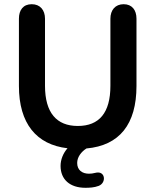

<svg xmlns="http://www.w3.org/2000/svg" viewBox="-20 -698 739 913"><path d="M386 195C405 195 428 194 449 186C488 171 481 111 433 124C422 127 412 128 403 128C371 128 347 111 347 77C347 49 366 24 391 8C548 -6 629 -107 629 -289V-609C629 -650 608 -678 568 -678C528 -678 505 -650 505 -609V-290C505 -162 452 -99 350 -99C249 -99 194 -162 194 -290V-609C194 -650 171 -678 131 -678C90 -678 70 -650 70 -609V-289C70 -111 153 -10 301 7C280 31 268 61 268 91C268 155 312 195 386 195Z"/></svg>

Font: SN Pro SemiBold
Style: Regular
Weight: 600
Designer: Tobias Whetton
Foundry: Supernotes
Version: Version 1.003;Glyphs 3.3 (3324)